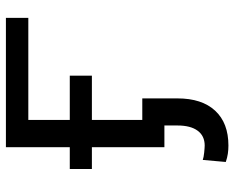

<svg xmlns="http://www.w3.org/2000/svg" viewBox="-91 -477 782 640"><g transform="rotate(-90 300.0 -157.0)"><path d="M560.5 -453.6H220.2V0H129.4V-528.3H560.5ZM367.7 -241.7H56.6V-315.4H367.7ZM292 -73.7V43.5Q292 125 251 169.2Q210 213.4 134.8 213.4Q120.1 213.4 107.2 211.4Q94.2 209.5 80.1 204.6L86.9 127.9Q90.8 129.4 97.4 130.6Q104 131.8 111.3 132.6Q118.7 133.3 125 133.8Q131.3 134.3 134.8 134.3Q167 134.3 184.3 110.8Q201.7 87.4 201.7 43.5V-73.7Z"/></g></svg>

Font: Roboto Mono
Style: Regular
Weight: 400
Designer: Google
Version: Version 2.000985; 2015; ttfautohint (v1.3)